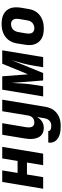

<svg xmlns="http://www.w3.org/2000/svg" viewBox="804 -1372 791 2440"><g transform="rotate(-90 1200.0 -152.5)"><path d="M21 0 107 -520H254L222 -325H374L406 -520H553L467 0H320L354 -206H202L168 0Z M817 223Q791 223 765 220.5Q739 218 714.5 211Q690 204 668.5 191.5Q647 179 631.5 160.5Q616 142 609.5 117Q603 92 608 66V65H754Q752 77 760.5 85Q769 93 780 97Q791 101 803 102Q815 103 827 103Q844 103 861 96Q878 89 890.5 75Q903 61 909 44.5Q915 28 918 11L932 -76Q921 -58 906.5 -41.5Q892 -25 873.5 -13.5Q855 -2 834.5 3Q814 8 794 8Q765 8 739.5 -1Q714 -10 696 -28.5Q678 -47 668.5 -72Q659 -97 655.5 -124Q652 -151 653.5 -179Q655 -207 660 -235L707 -520H854L803 -216Q800 -198 800.5 -180Q801 -162 806.5 -146.5Q812 -131 826 -121.5Q840 -112 858 -112Q874 -112 890.5 -116Q907 -120 920 -130.5Q933 -141 940.5 -156.5Q948 -172 951 -187L1006 -520H1153L1062 30Q1057 57 1047 84Q1037 111 1019.5 134.5Q1002 158 978 176Q954 194 926.5 204.5Q899 215 871.5 219Q844 223 817 223Z M1194 0 1280 -520H1450L1475 -192L1610 -520H1780L1694 0H1565L1582 -104Q1588 -141 1595.5 -178Q1603 -215 1612.5 -251.5Q1622 -288 1633 -324.5Q1644 -361 1654 -398L1491 0H1397L1366 -398Q1362 -361 1361 -324.5Q1360 -288 1357.5 -251.5Q1355 -215 1350.5 -178Q1346 -141 1340 -104L1323 0Z M2057 8Q2024 8 1992.5 2.5Q1961 -3 1934 -17.5Q1907 -32 1887 -55.5Q1867 -79 1857 -108Q1847 -137 1846.5 -169.5Q1846 -202 1852 -235L1868 -335Q1873 -363 1883.5 -390Q1894 -417 1912 -440.5Q1930 -464 1954 -481.5Q1978 -499 2005.5 -509.5Q2033 -520 2060.5 -524Q2088 -528 2116 -528Q2149 -528 2180.5 -522.5Q2212 -517 2239.5 -502.5Q2267 -488 2287 -464.5Q2307 -441 2316.5 -412Q2326 -383 2326.5 -350.5Q2327 -318 2322 -285L2305 -185Q2301 -157 2290.5 -130Q2280 -103 2262 -79.5Q2244 -56 2219.5 -38.5Q2195 -21 2168 -10.5Q2141 0 2113 4Q2085 8 2057 8ZM2057 -112Q2076 -112 2094.5 -117.5Q2113 -123 2128 -136.5Q2143 -150 2151 -168Q2159 -186 2161 -204L2178 -304Q2181 -323 2180.5 -341.5Q2180 -360 2172.5 -375.5Q2165 -391 2149.5 -399.5Q2134 -408 2116 -408Q2097 -408 2078.5 -402.5Q2060 -397 2045.5 -383.5Q2031 -370 2023 -352Q2015 -334 2012 -316L1995 -216Q1992 -197 1992.5 -178.5Q1993 -160 2000.5 -144.5Q2008 -129 2023.5 -120.5Q2039 -112 2057 -112Z"/></g></svg>

Font: Iosevka Heavy Extended
Style: Italic
Weight: 900
Width: 7
Italic angle: -9°
Monospace: yes
Designer: Belleve Invis
Foundry: Belleve Invis
Version: Version 32.5.0; ttfautohint (v1.8.4)